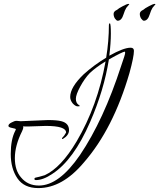

<svg xmlns="http://www.w3.org/2000/svg" viewBox="-20 -820 815 982"><path d="M214 -176 122 -173Q104 -173 98 -174Q99 -173 99 -167.5Q99 -162 93 -149Q56 -75 56 -11.5Q56 52 88 88Q122 129 179 129Q282 129 389 -27Q510 -206 600 -484Q620 -541 620 -548.5Q620 -556 619 -556Q608 -556 537 -516Q512 -359 441 -196Q356 -1 248 69Q201 101 164 101Q156 101 156 95Q156 89 166 87.5Q176 86 209 76Q292 38 372 -97Q479 -278 520 -506Q472 -477 439 -446Q413 -419 390.5 -377.5Q368 -336 368 -314.5Q368 -293 383 -283Q388 -280 388 -278Q388 -276 377 -276Q366 -276 352 -291Q339 -307 339 -324Q339 -374 408 -440Q460 -487 523 -525Q537 -609 537 -693Q537 -699 542 -701Q547 -698 547 -648.5Q547 -599 539 -535Q612 -576 648 -576Q665 -576 665 -560Q665 -530 642 -446Q559 -161 409 11Q299 142 176 142Q103 142 69 92Q35 42 35 -32.5Q35 -107 58 -151Q61 -156 61 -159Q61 -162 42 -165.5Q23 -169 23 -176Q23 -186 40 -194Q54 -202 65 -202L85 -200L225 -206Q272 -206 294 -200Q333 -190 333 -154Q333 -128 301 -109Q297 -109 297 -111Q297 -115 308 -126Q318 -141 318 -142Q318 -176 214 -176ZM641 -798Q641 -797 626 -780Q618 -767 612 -747Q602 -714 582 -714Q576 -714 568 -725Q561 -736 561 -749Q561 -762 579 -770Q586 -777 608 -788.5Q630 -800 635 -800Q640 -800 641 -799ZM775 -798Q775 -797 760 -780Q752 -767 746 -747Q736 -714 716 -714Q710 -714 702 -725Q695 -736 695 -749Q695 -762 713 -770Q720 -777 742 -788.5Q764 -800 769 -800Q774 -800 775 -799Z"/></svg>

Font: Ruthie
Style: Regular
Weight: 400
Designer: Robert E. Leuschke
Foundry: Robert E. Leuschke
Version: Version 1.003